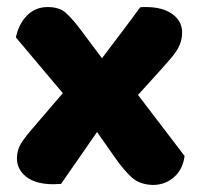

<svg xmlns="http://www.w3.org/2000/svg" viewBox="-20 -513 563 544"><path d="M28 -64Q28 -88 39.5 -106.5Q51 -125 79 -157L158 -249L25 -407Q33 -445 56.5 -469Q80 -493 115 -493Q148 -493 166 -477Q184 -461 206 -432L269 -348Q296 -384 323 -419.5Q350 -455 377 -492Q382 -493 386 -493Q390 -493 394 -493Q441 -493 468.5 -473Q496 -453 496 -421Q496 -408 493 -397Q490 -386 483.5 -374.5Q477 -363 465.5 -349.5Q454 -336 438 -318L371 -244L503 -71Q498 -33 473 -11Q448 11 413 11Q375 10 352.5 -11Q330 -32 309 -62L255 -139L153 8Q148 8 142 8.5Q136 9 132 9Q81 9 54.5 -12Q28 -33 28 -64Z"/></svg>

Font: Baloo Bhaina 2 ExtraBold
Style: Regular
Weight: 800
Designer: Yesha Goshar, Manish Minz, Shuchita Grover and Ek Type
Foundry: Ek Type
Version: Version 1.640;hotconv 1.0.111;makeotfexe 2.5.65597; ttfautoh